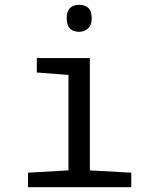

<svg xmlns="http://www.w3.org/2000/svg" viewBox="-20 -777 640 797"><path d="M309.1 -756.8Q360.8 -756.8 360.8 -701.2Q360.8 -672.9 345.5 -658.9Q330.1 -645 309.1 -645Q256.8 -645 256.8 -701.2Q256.8 -756.8 309.1 -756.8ZM264.2 -465.8 132.8 -476.1V-536.1H353V-69.8L524.9 -60.1V0H96.2V-60.1L264.2 -69.8Z"/></svg>

Font: Apple Sans Adjectives
Style: Regular
Weight: 400
Monospace: yes
Foundry: Apple Sans Adjectives
Version: Version 0.01